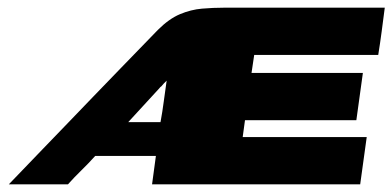

<svg xmlns="http://www.w3.org/2000/svg" viewBox="-20 -480 1022 500"><path d="M3 0Q54 -53 91 -91.5Q128 -130 159 -162Q190 -194 222 -227.5Q254 -261 294.5 -302.5Q335 -344 391 -402Q420 -431 448.5 -443Q477 -455 506 -457.5Q535 -460 564 -460H982Q978 -429 974 -398.5Q970 -368 965 -337H642L635 -290H925L908 -167Q835 -167 763 -167Q691 -167 618 -167L612 -123H935L918 0Q782 0 647 0Q512 0 376 0L386 -74H228Q211 -55 192.5 -37Q174 -19 157 0ZM314 -162Q335 -162 356 -162Q377 -162 398 -162Q403 -189 406.5 -216Q410 -243 414 -270Q410 -266 406.5 -262.5Q403 -259 400 -255Q398 -254 396.5 -252Q395 -250 393 -248Q373 -226 353.5 -205Q334 -184 314 -162Z"/></svg>

Font: Genos Black
Style: Italic
Weight: 900
Italic angle: -8°
Version: Version 1.010